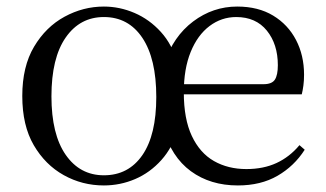

<svg xmlns="http://www.w3.org/2000/svg" viewBox="-20 -551 994 586"><path d="M297 15Q231 15 174.5 -16.5Q118 -48 83 -108Q48 -168 48 -258Q48 -348 84 -408.5Q120 -469 177 -500Q234 -531 297 -531Q345 -531 390.5 -511.5Q436 -492 471 -453.5Q506 -415 521 -359H482Q509 -440 569.5 -485.5Q630 -531 704 -531Q768 -531 813.5 -503.5Q859 -476 883.5 -429Q908 -382 908 -323Q908 -305 906 -290Q904 -275 901 -263H493V-294H784Q810 -294 819 -308Q828 -322 828 -352Q828 -416 794.5 -457.5Q761 -499 701 -499Q656 -499 619.5 -471.5Q583 -444 562 -392.5Q541 -341 541 -269Q541 -188 565.5 -136Q590 -84 633 -59.5Q676 -35 732 -35Q784 -35 824 -53.5Q864 -72 894 -108L910 -94Q878 -44 827 -14.5Q776 15 706 15Q622 15 562.5 -28.5Q503 -72 478 -159L524 -158Q507 -101 472.5 -62.5Q438 -24 392.5 -4.5Q347 15 297 15ZM297 -16Q372 -16 414.5 -77.5Q457 -139 457 -255Q457 -372 414.5 -435.5Q372 -499 297 -499Q224 -499 180.5 -436.5Q137 -374 137 -257Q137 -141 180.5 -78.5Q224 -16 297 -16Z"/></svg>

Font: Noto Serif SC
Style: Regular
Weight: 400
Designer: Ryoko NISHIZUKA 西塚涼子 (kana & ideographs); Frank Grießhammer (Latin, Greek & Cyrillic); Wenlong ZHANG 张文龙 (bopomofo); San
Foundry: Adobe
Version: Version 2.002-H1;hotconv 1.1.0;makeotfexe 2.6.0